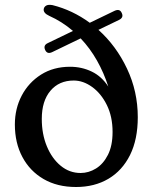

<svg xmlns="http://www.w3.org/2000/svg" viewBox="-20 -755 624 788"><path d="M165.5 -549.5Q156.5 -569 176 -578L279.5 -628Q234.5 -666.5 182 -690Q157 -701.5 159.5 -718Q161 -727 169.5 -732Q178 -737 195.5 -734Q277.5 -713.5 348.5 -661.5L450 -710.5Q471.5 -720.5 479.5 -702Q489 -683 468 -673L384 -632.5Q457 -567 501.2 -473.5Q545.5 -380 545.5 -274Q545.5 -183 513.8 -119Q482 -55 425 -21.2Q368 12.5 292 12.5Q215 12.5 158.8 -20.2Q102.5 -53 71.8 -110.8Q41 -168.5 41 -244Q41 -309 69.2 -362.8Q97.5 -416.5 148.5 -448.8Q199.5 -481 267.5 -481Q315.5 -481 356.5 -461.2Q397.5 -441.5 424.5 -399.5Q406.5 -456 378 -506.5Q349.5 -557 311 -597.5L194 -541Q174 -531.5 165.5 -549.5ZM151.5 -267Q151.5 -205 172.2 -154.8Q193 -104.5 229 -74.8Q265 -45 311 -45Q344 -45 374 -63.5Q404 -82 423 -119.5Q442 -157 442 -213.5Q442 -276.5 418.5 -324Q395 -371.5 358.2 -398Q321.5 -424.5 282.5 -424.5Q222.5 -424.5 187 -382.5Q151.5 -340.5 151.5 -267Z"/></svg>

Font: Fraunces 9pt S050
Style: Regular
Weight: 400
Version: Version 1.000; ttfautohint (v1.8.3)